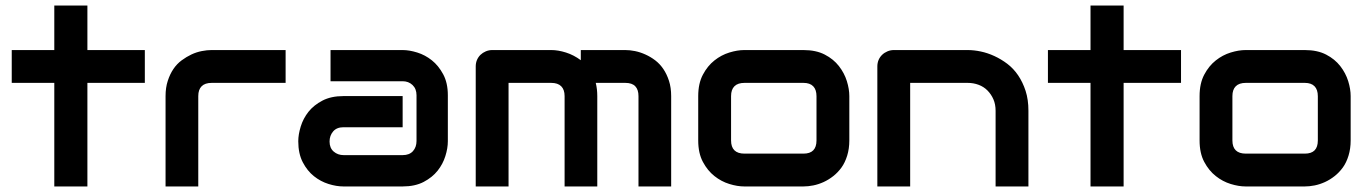

<svg xmlns="http://www.w3.org/2000/svg" viewBox="-20 -672 4934 692"><path d="M502 -373.3H295V0H175.7V-373.3H22.3V-491.6H175.7V-652H295V-491.6H502Z M1009.4 -373.3H743.1Q718.8 -373.3 706.7 -361.1Q694.6 -349 694.6 -325.7V0H576.7V-325.7Q576.7 -356.4 584.7 -380.7Q592.6 -405 605 -423.3Q617.3 -441.6 634.7 -454.5Q652 -467.3 670 -475.7Q688.1 -484.2 707.2 -487.9Q726.2 -491.6 742.1 -491.6H1009.4Z M1594.1 -162.9Q1594.1 -137.6 1585.1 -109.2Q1576.2 -80.7 1557.2 -56.7Q1538.1 -32.7 1506.9 -16.3Q1475.7 0 1431.2 0H1217.8Q1192.6 0 1164.1 -8.9Q1135.6 -17.8 1111.6 -36.9Q1087.6 -55.9 1071.3 -87.1Q1055 -118.3 1055 -162.9Q1055 -187.1 1063.9 -216.1Q1072.8 -245 1091.8 -269.1Q1110.9 -293.1 1142.1 -309.4Q1173.3 -325.7 1217.8 -325.7H1431.2V-213.4H1217.8Q1193.6 -213.4 1180.7 -198.3Q1167.8 -183.2 1167.8 -161.9Q1167.8 -138.6 1182.7 -125.7Q1197.5 -112.9 1218.8 -112.9H1431.2Q1455.4 -112.9 1468.3 -127.2Q1481.2 -141.6 1481.2 -163.9V-328.7Q1481.2 -352 1466.8 -365.6Q1452.5 -379.2 1431.2 -379.2H1171.3V-491.6H1431.2Q1455.4 -491.6 1483.9 -482.7Q1512.4 -473.8 1536.4 -454.7Q1560.4 -435.6 1577.2 -404.5Q1594.1 -373.3 1594.1 -328.7Z M2132.7 0H2014.9V-325.7Q2014.9 -349 2002.7 -361.1Q1990.6 -373.3 1966.3 -373.3H1812.9V0H1694.6V-432.7Q1694.6 -445 1699 -455.7Q1703.5 -466.3 1711.6 -474.3Q1719.8 -482.2 1730.9 -486.9Q1742.1 -491.6 1754 -491.6H1967.3Q1991.6 -491.6 2019.8 -482.7Q2048 -473.8 2073.3 -455V-491.6H2233.7Q2250 -491.6 2268.6 -487.9Q2287.1 -484.2 2305.9 -475.7Q2324.8 -467.3 2341.6 -454.5Q2358.4 -441.6 2370.8 -423.3Q2383.2 -405 2391.1 -380.7Q2399 -356.4 2399 -325.7V0H2281.2V-325.7Q2281.2 -349 2269.6 -361.1Q2257.9 -373.3 2233.7 -373.3H2127.2Q2132.7 -351 2132.7 -325.7Z M3041.1 -165.8Q3041.1 -136.1 3033.4 -111.1Q3025.7 -86.1 3012.9 -68.3Q3000 -50.5 2983.4 -37.4Q2966.8 -24.3 2948.3 -15.8Q2929.7 -7.4 2911.1 -3.7Q2892.6 0 2875.7 0H2662.4Q2637.6 0 2608.7 -8.9Q2579.7 -17.8 2555 -37.4Q2530.2 -56.9 2513.4 -88.4Q2496.5 -119.8 2496.5 -165.8V-325.7Q2496.5 -371.3 2513.4 -403Q2530.2 -434.7 2555 -454.2Q2579.7 -473.8 2608.7 -482.7Q2637.6 -491.6 2662.4 -491.6H2875.7Q2921.3 -491.6 2952.7 -475.2Q2984.2 -458.9 3003.7 -433.7Q3023.3 -408.4 3032.2 -379.7Q3041.1 -351 3041.1 -325.7ZM2922.8 -325.2Q2922.8 -349 2910.9 -361.1Q2899 -373.3 2875.7 -373.3H2663.4Q2639.1 -373.3 2627 -361.1Q2614.9 -349 2614.9 -325.7V-165.8Q2614.9 -142.1 2627 -130.2Q2639.1 -118.3 2663.4 -118.3H2875.7Q2899.5 -118.3 2911.1 -130.2Q2922.8 -142.1 2922.8 -165.8Z M3686.6 0H3568.3V-272.8Q3568.3 -296 3560.4 -314.1Q3552.5 -332.2 3539.1 -345.8Q3525.7 -359.4 3507.2 -366.3Q3488.6 -373.3 3467.3 -373.3H3260.4V0H3142.1V-432.7Q3142.1 -445 3146.5 -455.7Q3151 -466.3 3159.2 -474.3Q3167.3 -482.2 3178.5 -486.9Q3189.6 -491.6 3201.5 -491.6H3467.8Q3490.1 -491.6 3514.9 -486.4Q3539.6 -481.2 3563.9 -470Q3588.1 -458.9 3610.4 -442.1Q3632.7 -425.2 3649.5 -400.5Q3666.3 -375.7 3676.5 -344.3Q3686.6 -312.9 3686.6 -272.8Z M4236.6 -373.3H4029.7V0H3910.4V-373.3H3756.9V-491.6H3910.4V-652H4029.7V-491.6H4236.6Z M4848 -165.8Q4848 -136.1 4840.3 -111.1Q4832.7 -86.1 4819.8 -68.3Q4806.9 -50.5 4790.3 -37.4Q4773.8 -24.3 4755.2 -15.8Q4736.6 -7.4 4718.1 -3.7Q4699.5 0 4682.7 0H4469.3Q4444.6 0 4415.6 -8.9Q4386.6 -17.8 4361.9 -37.4Q4337.1 -56.9 4320.3 -88.4Q4303.5 -119.8 4303.5 -165.8V-325.7Q4303.5 -371.3 4320.3 -403Q4337.1 -434.7 4361.9 -454.2Q4386.6 -473.8 4415.6 -482.7Q4444.6 -491.6 4469.3 -491.6H4682.7Q4728.2 -491.6 4759.7 -475.2Q4791.1 -458.9 4810.6 -433.7Q4830.2 -408.4 4839.1 -379.7Q4848 -351 4848 -325.7ZM4729.7 -325.2Q4729.7 -349 4717.8 -361.1Q4705.9 -373.3 4682.7 -373.3H4470.3Q4446 -373.3 4433.9 -361.1Q4421.8 -349 4421.8 -325.7V-165.8Q4421.8 -142.1 4433.9 -130.2Q4446 -118.3 4470.3 -118.3H4682.7Q4706.4 -118.3 4718.1 -130.2Q4729.7 -142.1 4729.7 -165.8Z"/></svg>

Font: AKL FREE 001
Style: Regular
Weight: 400
Designer: AKL
Foundry: AKL
Version: Version 1.00;August 10, 2024;FontCreator 13.0.0.2630 64-bit